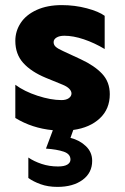

<svg xmlns="http://www.w3.org/2000/svg" viewBox="-20 -502 490 752"><path d="M190 -337Q190 -326 198.5 -318.5Q207 -311 227 -302L296 -270Q350 -245 380 -213Q410 -181 410 -133Q410 -75 371 -38.5Q332 -2 267 7L256 38Q292 47 316.5 70.5Q341 94 341 128Q341 175 303.5 202.5Q266 230 205 230Q168 230 139 219.5Q110 209 91 195V115Q113 130 143 140Q173 150 207 150Q232 150 244 142.5Q256 135 256 123Q256 101 229.5 92Q203 83 160 80L187 8Q105 0 40 -40V-170Q75 -144 127 -127Q179 -110 221 -110Q239 -110 249.5 -117.5Q260 -125 260 -136Q260 -145 251.5 -154Q243 -163 226 -170L160 -197Q102 -221 71 -255.5Q40 -290 40 -342Q40 -380 61 -412Q82 -444 123.5 -463Q165 -482 222 -482Q273 -482 320 -469.5Q367 -457 390 -440V-310Q350 -334 308.5 -348Q267 -362 232 -362Q213 -362 201.5 -355Q190 -348 190 -337Z"/></svg>

Font: Madhuban Bold
Style: Regular
Weight: 700
Designer: jaikishan Patel
Foundry: MagicType
Version: Version 1.000